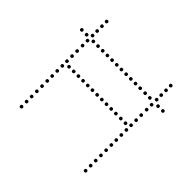

<svg xmlns="http://www.w3.org/2000/svg" viewBox="-164 -890 1072 1072"><g transform="rotate(45 372.0 -354.0)"><path d="M146 -549Q136 -549 136 -559Q136 -569 146 -569Q156 -569 156 -559Q156 -549 146 -549ZM183 -549Q173 -549 173 -559Q173 -569 183 -569Q193 -569 193 -559Q193 -549 183 -549ZM220 -549Q210 -549 210 -559Q210 -569 220 -569Q230 -569 230 -559Q230 -549 220 -549ZM257 -549Q247 -549 247 -559Q247 -569 257 -569Q267 -569 267 -559Q267 -549 257 -549ZM294 -549Q284 -549 284 -559Q284 -569 294 -569Q304 -569 304 -559Q304 -549 294 -549ZM331 -549Q321 -549 321 -559Q321 -569 331 -569Q341 -569 341 -559Q341 -549 331 -549ZM368 -549Q358 -549 358 -559Q358 -569 368 -569Q378 -569 378 -559Q378 -549 368 -549ZM405 -549Q395 -549 395 -559Q395 -569 405 -569Q415 -569 415 -559Q415 -549 405 -549ZM442 -549Q432 -549 432 -559Q432 -569 442 -569Q452 -569 452 -559Q452 -549 442 -549ZM479 -549Q469 -549 469 -559Q469 -569 479 -569Q489 -569 489 -559Q489 -549 479 -549ZM516 -549Q506 -549 506 -559Q506 -569 516 -569Q526 -569 526 -559Q526 -549 516 -549ZM555 -549Q545 -549 545 -559Q545 -569 555 -569Q565 -569 565 -559Q565 -549 555 -549ZM592 -549Q582 -549 582 -559Q582 -569 592 -569Q602 -569 602 -559Q602 -549 592 -549ZM657 -549Q647 -549 647 -559Q647 -569 657 -569Q667 -569 667 -559Q667 -549 657 -549ZM695 -549Q685 -549 685 -559Q685 -569 695 -569Q705 -569 705 -559Q705 -549 695 -549ZM93 -549Q83 -549 83 -559Q83 -569 93 -569Q103 -569 103 -559Q103 -549 93 -549ZM55 -549Q45 -549 45 -559Q45 -569 55 -569Q65 -569 65 -559Q65 -549 55 -549ZM120 -211Q110 -211 110 -221Q110 -231 120 -231Q130 -231 130 -221Q130 -211 120 -211ZM120 -170Q110 -170 110 -180Q110 -190 120 -190Q130 -190 130 -180Q130 -170 120 -170ZM120 -129Q110 -129 110 -139Q110 -149 120 -149Q130 -149 130 -139Q130 -129 120 -129ZM120 -88Q110 -88 110 -98Q110 -108 120 -108Q130 -108 130 -98Q130 -88 120 -88ZM120 -529Q110 -529 110 -539Q110 -549 120 -549Q130 -549 130 -539Q130 -529 120 -529ZM120 -490Q110 -490 110 -500Q110 -510 120 -510Q130 -510 130 -500Q130 -490 120 -490ZM120 -447Q110 -447 110 -457Q110 -467 120 -467Q130 -467 130 -457Q130 -447 120 -447ZM120 -367Q110 -367 110 -377Q110 -387 120 -387Q130 -387 130 -377Q130 -367 120 -367ZM120 -330Q110 -330 110 -340Q110 -350 120 -350Q130 -350 130 -340Q130 -330 120 -330ZM120 -290Q110 -290 110 -300Q110 -310 120 -310Q130 -310 130 -300Q130 -290 120 -290ZM120 -250Q110 -250 110 -260Q110 -270 120 -270Q130 -270 130 -260Q130 -250 120 -250ZM120 -680Q110 -680 110 -690Q110 -700 120 -700Q130 -700 130 -690Q130 -680 120 -680ZM120 -643Q110 -643 110 -653Q110 -663 120 -663Q130 -663 130 -653Q130 -643 120 -643ZM120 -605Q110 -605 110 -615Q110 -625 120 -625Q130 -625 130 -615Q130 -605 120 -605ZM120 -569Q110 -569 110 -579Q110 -589 120 -589Q130 -589 130 -579Q130 -569 120 -569ZM120 -407Q110 -407 110 -417Q110 -427 120 -427Q130 -427 130 -417Q130 -407 120 -407ZM120 -48Q110 -48 110 -58Q110 -68 120 -68Q130 -68 130 -58Q130 -48 120 -48ZM120 -8Q110 -8 110 -18Q110 -28 120 -28Q130 -28 130 -18Q130 -8 120 -8ZM150 -353Q140 -353 140 -363Q140 -373 150 -373Q160 -373 160 -363Q160 -353 150 -353ZM187 -353Q177 -353 177 -363Q177 -373 187 -373Q197 -373 197 -363Q197 -353 187 -353ZM224 -353Q214 -353 214 -363Q214 -373 224 -373Q234 -373 234 -363Q234 -353 224 -353ZM261 -353Q251 -353 251 -363Q251 -373 261 -373Q271 -373 271 -363Q271 -353 261 -353ZM298 -353Q288 -353 288 -363Q288 -373 298 -373Q308 -373 308 -363Q308 -353 298 -353ZM335 -353Q325 -353 325 -363Q325 -373 335 -373Q345 -373 345 -363Q345 -353 335 -353ZM372 -353Q362 -353 362 -363Q362 -373 372 -373Q382 -373 382 -363Q382 -353 372 -353ZM409 -353Q399 -353 399 -363Q399 -373 409 -373Q419 -373 419 -363Q419 -353 409 -353ZM446 -353Q436 -353 436 -363Q436 -373 446 -373Q456 -373 456 -363Q456 -353 446 -353ZM483 -353Q473 -353 473 -363Q473 -373 483 -373Q493 -373 493 -363Q493 -353 483 -353ZM520 -353Q510 -353 510 -363Q510 -373 520 -373Q530 -373 530 -363Q530 -353 520 -353ZM626 -211Q616 -211 616 -221Q616 -231 626 -231Q636 -231 636 -221Q636 -211 626 -211ZM626 -170Q616 -170 616 -180Q616 -190 626 -190Q636 -190 636 -180Q636 -170 626 -170ZM626 -129Q616 -129 616 -139Q616 -149 626 -149Q636 -149 636 -139Q636 -129 626 -129ZM626 -88Q616 -88 616 -98Q616 -108 626 -108Q636 -108 636 -98Q636 -88 626 -88ZM626 -529Q616 -529 616 -539Q616 -549 626 -549Q636 -549 636 -539Q636 -529 626 -529ZM626 -490Q616 -490 616 -500Q616 -510 626 -510Q636 -510 636 -500Q636 -490 626 -490ZM626 -447Q616 -447 616 -457Q616 -467 626 -467Q636 -467 636 -457Q636 -447 626 -447ZM626 -367Q616 -367 616 -377Q616 -387 626 -387Q636 -387 636 -377Q636 -367 626 -367ZM626 -330Q616 -330 616 -340Q616 -350 626 -350Q636 -350 636 -340Q636 -330 626 -330ZM626 -290Q616 -290 616 -300Q616 -310 626 -310Q636 -310 636 -300Q636 -290 626 -290ZM626 -250Q616 -250 616 -260Q616 -270 626 -270Q636 -270 636 -260Q636 -250 626 -250ZM626 -680Q616 -680 616 -690Q616 -700 626 -700Q636 -700 636 -690Q636 -680 626 -680ZM626 -643Q616 -643 616 -653Q616 -663 626 -663Q636 -663 636 -653Q636 -643 626 -643ZM626 -605Q616 -605 616 -615Q616 -625 626 -625Q636 -625 636 -615Q636 -605 626 -605ZM626 -569Q616 -569 616 -579Q616 -589 626 -589Q636 -589 636 -579Q636 -569 626 -569ZM626 -407Q616 -407 616 -417Q616 -427 626 -427Q636 -427 636 -417Q636 -407 626 -407ZM626 -48Q616 -48 616 -58Q616 -68 626 -68Q636 -68 636 -58Q636 -48 626 -48ZM626 -8Q616 -8 616 -18Q616 -28 626 -28Q636 -28 636 -18Q636 -8 626 -8ZM559 -353Q549 -353 549 -363Q549 -373 559 -373Q569 -373 569 -363Q569 -353 559 -353ZM596 -353Q586 -353 586 -363Q586 -373 596 -373Q606 -373 606 -363Q606 -353 596 -353Z"/></g></svg>

Font: Raleway Dots 
Style: Regular
Weight: 400
Version: Version 1.000